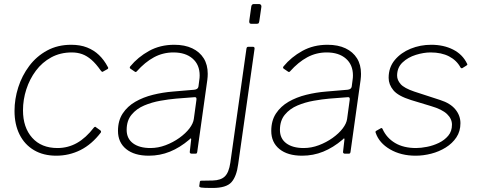

<svg xmlns="http://www.w3.org/2000/svg" viewBox="-20 -762 2376 952"><path d="M333 -540Q378 -540 412 -526.5Q446 -513 471 -489Q496 -465 514 -431Q517 -427 516.5 -424.5Q516 -422 514 -420L489 -406Q487 -405 484.5 -407Q482 -409 479 -413Q456 -446 433.5 -465.5Q411 -485 387.5 -493.5Q364 -502 336 -502Q279 -502 234 -477.5Q189 -453 158 -411.5Q127 -370 110.5 -319Q94 -268 94 -215Q94 -130 139.5 -79Q185 -28 265 -28Q317 -28 361.5 -53Q406 -78 446 -130Q452 -136 456 -131L477 -116Q479 -115 480.5 -111.5Q482 -108 480 -105Q458 -76 432.5 -54Q407 -32 379 -18Q351 -4 321 3Q291 10 259 10Q195 10 148.5 -17.5Q102 -45 77 -95Q52 -145 52 -212Q52 -271 70.5 -329Q89 -387 125 -435Q161 -483 213.5 -511.5Q266 -540 333 -540Z M919 -70Q872 -30 822.5 -10Q773 10 718 10Q646 10 605.5 -23Q565 -56 565 -113Q565 -164 588.5 -199.5Q612 -235 651 -257.5Q690 -280 738.5 -292Q787 -304 837 -308L943 -317Q962 -319 964 -333L968 -364Q969 -370 969.5 -376Q970 -382 970 -388Q970 -441 935 -471.5Q900 -502 840 -502Q788 -502 743.5 -478Q699 -454 658 -408Q655 -405 653 -405Q651 -405 648 -407L626 -422Q624 -424 623.5 -426.5Q623 -429 626 -433Q664 -479 719 -509.5Q774 -540 844 -540Q896 -540 933 -522.5Q970 -505 990 -473Q1010 -441 1010 -396Q1010 -389 1009.5 -381.5Q1009 -374 1008 -366L958 -9Q957 -3 955 -1.5Q953 0 948 0H930Q926 0 923 -2.5Q920 -5 921 -10L928 -71Q928 -81 919 -70ZM954 -267Q955 -275 952.5 -278Q950 -281 943 -280L853 -273Q818 -270 775.5 -262.5Q733 -255 695 -239Q657 -223 632.5 -193.5Q608 -164 608 -118Q608 -75 639.5 -51.5Q671 -28 726 -28Q764 -28 801 -42Q838 -56 869 -78Q901 -101 919.5 -125.5Q938 -150 941 -172Z M1161 52Q1153 113 1127.5 141.5Q1102 170 1034 170Q989 170 978 168Q967 166 968 160L971 139Q972 136 973 135Q974 134 977 134L1035 133Q1075 132 1095 112.5Q1115 93 1122 45L1202 -521Q1203 -526 1205 -528Q1207 -530 1212 -530H1234Q1239 -530 1241 -527Q1243 -524 1242 -519L1161 52ZM1266 -659Q1265 -652 1263 -648Q1261 -644 1253 -644H1226Q1219 -644 1217 -648.5Q1215 -653 1216 -659L1226 -730Q1228 -742 1239 -742H1265Q1270 -742 1273.5 -738Q1277 -734 1276 -728Z M1679 -70Q1632 -30 1582.5 -10Q1533 10 1478 10Q1406 10 1365.5 -23Q1325 -56 1325 -113Q1325 -164 1348.5 -199.5Q1372 -235 1411 -257.5Q1450 -280 1498.5 -292Q1547 -304 1597 -308L1703 -317Q1722 -319 1724 -333L1728 -364Q1729 -370 1729.5 -376Q1730 -382 1730 -388Q1730 -441 1695 -471.5Q1660 -502 1600 -502Q1548 -502 1503.5 -478Q1459 -454 1418 -408Q1415 -405 1413 -405Q1411 -405 1408 -407L1386 -422Q1384 -424 1383.5 -426.5Q1383 -429 1386 -433Q1424 -479 1479 -509.5Q1534 -540 1604 -540Q1656 -540 1693 -522.5Q1730 -505 1750 -473Q1770 -441 1770 -396Q1770 -389 1769.5 -381.5Q1769 -374 1768 -366L1718 -9Q1717 -3 1715 -1.5Q1713 0 1708 0H1690Q1686 0 1683 -2.5Q1680 -5 1681 -10L1688 -71Q1688 -81 1679 -70ZM1714 -267Q1715 -275 1712.5 -278Q1710 -281 1703 -280L1613 -273Q1578 -270 1535.5 -262.5Q1493 -255 1455 -239Q1417 -223 1392.5 -193.5Q1368 -164 1368 -118Q1368 -75 1399.5 -51.5Q1431 -28 1486 -28Q1524 -28 1561 -42Q1598 -56 1629 -78Q1661 -101 1679.5 -125.5Q1698 -150 1701 -172Z M2041 10Q1968 10 1914 -21.5Q1860 -53 1843 -103Q1840 -110 1845 -113L1868 -126Q1871 -128 1873.5 -126.5Q1876 -125 1877 -122Q1897 -78 1939 -53Q1981 -28 2043 -28Q2067 -28 2097.5 -34Q2128 -40 2156 -53.5Q2184 -67 2202.5 -89Q2221 -111 2221 -144Q2221 -173 2196.5 -196.5Q2172 -220 2117 -236L2018 -266Q1954 -286 1930.5 -314.5Q1907 -343 1907 -376Q1907 -428 1937.5 -464.5Q1968 -501 2016 -520.5Q2064 -540 2118 -540Q2180 -540 2227 -516Q2274 -492 2296 -446Q2298 -443 2297 -441Q2296 -439 2293 -437L2272 -424Q2270 -423 2267.5 -424Q2265 -425 2263 -428Q2244 -463 2206.5 -482.5Q2169 -502 2115 -502Q2081 -502 2042 -490Q2003 -478 1976 -452.5Q1949 -427 1949 -387Q1949 -365 1966.5 -345Q1984 -325 2034 -308L2163 -266Q2213 -250 2238 -219.5Q2263 -189 2263 -151Q2263 -111 2243 -81Q2223 -51 2190 -30.5Q2157 -10 2118 0Q2079 10 2041 10Z"/></svg>

Font: Libre Franklin Thin Thin
Style: Italic
Weight: 250
Italic angle: -8°
Version: Version 3.000